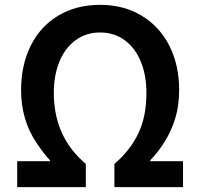

<svg xmlns="http://www.w3.org/2000/svg" viewBox="-20 -772 826 792"><path d="M51 -107H186V-111Q162 -136 131 -182Q67 -277 67 -400Q67 -504 107 -584Q147 -664 221 -708Q295 -752 393 -752Q490 -752 564 -707.5Q638 -663 678.5 -583.5Q719 -504 719 -400Q719 -334 701 -278Q671 -185 600 -111V-107H735V0H452V-96Q515 -149 549.5 -219.5Q584 -290 584 -389Q584 -461 561 -517.5Q538 -574 494.5 -606Q451 -638 393 -638Q335 -638 291.5 -606Q248 -574 225 -517.5Q202 -461 202 -389Q202 -207 334 -96V0H51Z"/></svg>

Font: Merged Yaku Han JP SemiBold
Style: Regular
Weight: 600
Designer: Ryoko NISHIZUKA 西塚涼子 (kana, bopomofo & ideographs); Paul D. Hunt (Latin, Greek & Cyrillic); Sandoll Communications 산돌커뮤니
Foundry: Adobe
Version: Version 2.004